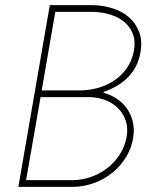

<svg xmlns="http://www.w3.org/2000/svg" viewBox="-20 -731 627 751"><path d="M51.8 0 174.8 -710.9H344.2Q384.3 -710 421.1 -698.2Q458 -686.5 484.4 -663.6Q510.7 -640.6 523.9 -606.9Q537.1 -573.2 529.8 -528.8Q524.9 -498 512.5 -473.4Q500 -448.7 481 -429.2Q461.9 -409.7 437.7 -395.5Q413.6 -381.3 385.3 -371.6V-367.7Q415 -359.9 438.5 -343.8Q461.9 -327.6 477.5 -304.9Q493.2 -282.2 499.5 -254.4Q505.9 -226.6 501.5 -195.8Q495.1 -152.8 473.6 -117.4Q452.1 -82 420.4 -56.2Q388.7 -30.3 349.4 -15.6Q310.1 -1 267.6 0ZM138.7 -351.1 82 -26.4H267.6Q304.2 -27.3 338.9 -40Q373.5 -52.7 401.4 -74.7Q429.2 -96.7 448.7 -127.2Q468.3 -157.7 475.1 -194.8Q481.4 -229.5 472.2 -257.8Q462.9 -286.1 442.9 -306.6Q422.9 -327.1 394.3 -338.6Q365.7 -350.1 333 -351.1ZM143.1 -377.4H295.9Q331.5 -377.9 366 -387.9Q400.4 -397.9 428.5 -417.2Q456.5 -436.5 476.3 -464.8Q496.1 -493.2 503.4 -530.8Q510.7 -569.3 499.8 -598.1Q488.8 -627 465.6 -645.8Q442.4 -664.6 410.6 -674.1Q378.9 -683.6 344.7 -684.6H196.3Z"/></svg>

Font: Roboto Mono Thin
Style: Italic
Weight: 250
Designer: Google
Version: Version 2.000985; 2015; ttfautohint (v1.3)